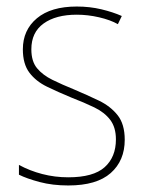

<svg xmlns="http://www.w3.org/2000/svg" viewBox="-20 -558 444 588"><path d="M362 -130Q362 -66 319 -28Q276 10 189 10Q141 10 101.5 -0.5Q62 -11 38 -23V-53Q71 -35 109.5 -25Q148 -15 189 -15Q266 -15 300.5 -46Q335 -77 335 -131Q335 -168 317.5 -191Q300 -214 269 -229Q238 -244 199 -259Q158 -276 124 -292.5Q90 -309 70 -335.5Q50 -362 50 -407Q50 -466 93 -502Q136 -538 215 -538Q255 -538 290.5 -529.5Q326 -521 353 -509L341 -484Q318 -497 283.5 -505Q249 -513 215 -513Q151 -513 113.5 -486Q76 -459 76 -407Q76 -370 93.5 -349Q111 -328 140.5 -313.5Q170 -299 207 -284Q247 -267 282.5 -250Q318 -233 340 -205.5Q362 -178 362 -130Z"/></svg>

Font: Noto Sans Thai SemCond Thin
Style: Regular
Weight: 100
Width: 4
Designer: Monotype Design Team
Foundry: Monotype Imaging Inc.
Version: Version 2.002; ttfautohint (v1.8.4.7-5d5b)